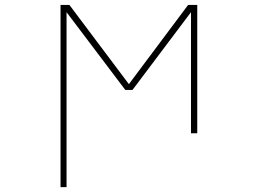

<svg xmlns="http://www.w3.org/2000/svg" viewBox="-20 -565 1040 779"><path d="M225.6 194.3V-544.9H261.7L502.9 -223.6L743.2 -544.9H780.3V-24.4H754.9V-515.6L517.6 -200.2H488.3L250 -515.6V194.3Z"/></svg>

Font: Mgen+ 1m thin
Style: Regular
Weight: 100
Designer: [Source Han Sans]
Ryoko NISHIZUKA  (kana & ideographs); Paul D. Hunt (Latin, Greek & Cyrillic); Wenlong ZHANG  (bopomofo
Version: Version 1.059.20150602